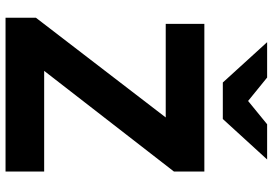

<svg xmlns="http://www.w3.org/2000/svg" viewBox="-162 -798 961 676"><g transform="rotate(90 318.0 -460.5)"><path d="M43 0V-107L394 -564H64.5V-700H584.5V-593L230 -136H584.5V0ZM271 -765 129 -921H253.5L336 -854L418 -921H542L399.5 -765Z"/></g></svg>

Font: Overpass ExtraBold
Style: Regular
Weight: 800
Designer: Delve Withrington, Dave Bailey, Thomas Jockin
Foundry: Delve Fonts LLC
Version: Version 4.000; ttfautohint (v1.8.3)